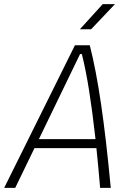

<svg xmlns="http://www.w3.org/2000/svg" viewBox="-32 -914 638 934"><path d="M-11.7 0 332.5 -693.8H404.8Q434.6 -577.1 459.5 -408.4Q484.4 -239.7 506.8 0H455.1Q446.3 -105 437 -193.4H135.7L42 0ZM157.2 -237.3H432.6Q417.5 -372.1 401.4 -473.6Q385.3 -575.2 366.2 -650.9H357.4ZM356.4 -771.5 467.8 -894H527.3L411.1 -771.5Z"/></svg>

Font: Cascadia Code ExtraLight
Style: Italic
Weight: 200
Italic angle: -10°
Monospace: yes
Designer: Aaron Bell
Foundry: Saja Typeworks
Version: Version 2404.023; ttfautohint (v1.8.4)